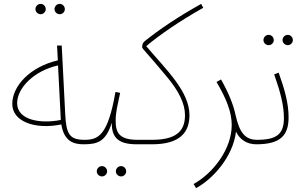

<svg xmlns="http://www.w3.org/2000/svg" viewBox="-20 -736 1582 986"><path d="M287 -663C301 -663 313 -675 313 -689C313 -704 301 -716 287 -716C272 -716 260 -704 260 -689C260 -675 272 -663 287 -663ZM189 -663C203 -663 215 -675 215 -689C215 -704 203 -716 189 -716C174 -716 162 -704 162 -689C162 -675 174 -663 189 -663ZM410 5C422 5 428 1 428 -7C428 -15 422 -18 414 -18C338 -18 320 -46 315 -149L297 -502H273L277 -426C135 -393 43 -295 43 -202C43 -112 160 -69 295 -97C309 -9 359 5 410 5ZM68 -206C68 -287 159 -374 278 -400L292 -127V-120C188 -99 68 -119 68 -206Z M410 5C480 5 524 -8 554 -106C553 -31 586 5 682 5C695 5 700 0 700 -7C700 -12 698 -18 686 -18C591 -18 574 -56 574 -116C574 -160 582 -187 597 -259L573 -264C534 -40 485 -18 414 -18ZM602 170C616 170 628 158 628 144C628 129 616 117 602 117C587 117 575 129 575 144C575 158 587 170 602 170ZM504 170C518 170 530 158 530 144C530 129 518 117 504 117C489 117 477 129 477 144C477 158 489 170 504 170Z M682 5H761C904 5 953 -56 953 -145C952 -267 837 -374 731 -499C797 -555 904 -629 1024 -696L1013 -716C888 -646 799 -585 725 -526C716 -519 710 -511 710 -494C710 -485 730 -471 835 -344C897 -271 930 -204 930 -146C930 -80 905 -18 762 -18H686Z M987 230C1072 184 1176 71 1192 -60C1211 -20 1247 5 1296 5C1309 5 1314 0 1314 -7C1314 -12 1312 -18 1300 -18C1235 -18 1209 -61 1190 -144C1178 -200 1155 -257 1115 -328L1092 -315C1142 -230 1170 -161 1170 -94C1170 30 1074 154 974 209Z M1458 -504C1472 -504 1484 -516 1484 -530C1484 -545 1472 -557 1458 -557C1443 -557 1431 -545 1431 -530C1431 -516 1443 -504 1458 -504ZM1360 -504C1374 -504 1386 -516 1386 -530C1386 -545 1374 -557 1360 -557C1345 -557 1333 -545 1333 -530C1333 -516 1345 -504 1360 -504ZM1296 5C1420 5 1462 -40 1462 -134C1462 -205 1442 -277 1411 -363L1388 -354C1420 -263 1438 -196 1438 -129C1438 -46 1399 -18 1300 -18Z"/></svg>

Font: Noto Sans Arabic UI Cn Th
Style: Regular
Weight: 100
Width: 3
Designer: Monotype Design Team, Nadine Chahine and Nizar Qandah
Foundry: Monotype Imaging Inc.
Version: Version 2.010